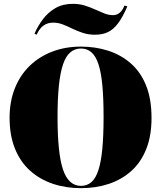

<svg xmlns="http://www.w3.org/2000/svg" viewBox="-20 -966 840 1001"><path d="M402 -723Q478 -723 544.5 -701.5Q611 -680 662 -635.5Q713 -591 741.5 -520.5Q770 -450 770 -351Q770 -258 742.5 -189Q715 -120 665 -75Q615 -30 548 -7.5Q481 15 402 15Q323 15 255 -8Q187 -31 136.5 -76.5Q86 -122 58 -191Q30 -260 30 -352Q30 -436 57 -504.5Q84 -573 133.5 -621.5Q183 -670 251.5 -696.5Q320 -723 402 -723ZM402 -713Q370 -713 346.5 -693Q323 -673 308.5 -630Q294 -587 287 -519.5Q280 -452 280 -356Q280 -262 287 -193.5Q294 -125 308.5 -82Q323 -39 346.5 -18Q370 3 402 3Q434 3 456.5 -16.5Q479 -36 493 -79Q507 -122 513.5 -190.5Q520 -259 520 -357Q520 -454 513.5 -522Q507 -590 493 -632Q479 -674 456.5 -693.5Q434 -713 402 -713ZM475 -785Q441 -785 412 -794.5Q383 -804 357.5 -816.5Q332 -829 307.5 -838.5Q283 -848 257 -848Q228 -848 206.5 -832.5Q185 -817 171 -785L160 -791Q177 -830 203.5 -865.5Q230 -901 268.5 -923.5Q307 -946 360 -946Q394 -946 422.5 -937Q451 -928 476 -916.5Q501 -905 524 -896Q547 -887 569 -887Q589 -887 604 -899.5Q619 -912 629 -937L644 -933Q619 -875 594.5 -843Q570 -811 541.5 -798Q513 -785 475 -785Z"/></svg>

Font: Kalnia Thin
Style: Regular
Weight: 100
Version: Version 1.105